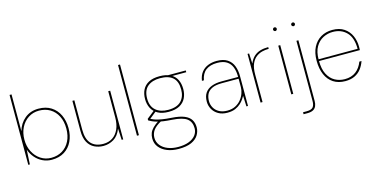

<svg xmlns="http://www.w3.org/2000/svg" viewBox="-87 -1188 3730 1889"><g transform="rotate(-15 1778.0 -244.0)"><path d="M308 12Q259 12 216 -8.5Q173 -29 141.5 -65.5Q110 -102 94 -148L86 0H70V-712H90V-337Q111 -413 168.5 -460.5Q226 -508 308 -508Q384 -508 437 -474Q490 -440 518 -381Q546 -322 546 -247Q546 -172 518 -113.5Q490 -55 437 -21.5Q384 12 308 12ZM308 -8Q372 -8 420.5 -37.5Q469 -67 496.5 -121Q524 -175 524 -248Q524 -322 496.5 -376Q469 -430 420.5 -459Q372 -488 308 -488Q248 -488 200 -457Q152 -426 124.5 -372Q97 -318 97 -248Q97 -181 124.5 -126.5Q152 -72 200 -40Q248 -8 308 -8Z M835 12Q785 12 743 -8.5Q701 -29 676.5 -73.5Q652 -118 652 -191V-496H672V-196Q672 -100 715 -54Q758 -8 838 -8Q892 -8 932 -34Q972 -60 994.5 -110Q1017 -160 1017 -232V-496H1037V0H1021L1015 -116Q988 -46 939 -17Q890 12 835 12Z M1177 0V-720H1197V0Z M1542 232Q1476 232 1425 211.5Q1374 191 1344.5 154Q1315 117 1315 66Q1315 35 1325 10Q1335 -15 1358.5 -38.5Q1382 -62 1423 -89L1445 -78Q1383 -44 1360 -10Q1337 24 1337 64Q1337 108 1363.5 141.5Q1390 175 1436.5 193.5Q1483 212 1542 212Q1606 212 1651 194.5Q1696 177 1720 146Q1744 115 1744 75Q1744 11 1701.5 -22Q1659 -55 1552 -62Q1501 -65 1464 -70.5Q1427 -76 1401 -83.5Q1375 -91 1356 -99.5Q1337 -108 1322 -117V-133L1404 -198L1426 -191L1337 -119L1331 -133Q1345 -128 1359.5 -120.5Q1374 -113 1396.5 -106Q1419 -99 1456 -92.5Q1493 -86 1553 -82Q1633 -77 1679.5 -57.5Q1726 -38 1746 -5.5Q1766 27 1766 72Q1766 113 1743.5 150Q1721 187 1672 209.5Q1623 232 1542 232ZM1541 -146Q1474 -146 1431 -170Q1388 -194 1367.5 -235Q1347 -276 1347 -326Q1347 -381 1367.5 -421.5Q1388 -462 1431 -485Q1474 -508 1541 -508Q1611 -508 1653.5 -485Q1696 -462 1716 -421.5Q1736 -381 1736 -326Q1736 -276 1716 -235Q1696 -194 1653.5 -170Q1611 -146 1541 -146ZM1541 -166Q1631 -166 1673 -210Q1715 -254 1715 -327Q1715 -410 1671 -449Q1627 -488 1541 -488Q1462 -488 1415 -449Q1368 -410 1368 -327Q1368 -247 1415 -206.5Q1462 -166 1541 -166ZM1636 -478 1627 -496H1807V-478Z M2097 12Q2043 12 2005 -10Q1967 -32 1947 -68Q1927 -104 1927 -145Q1927 -200 1950.5 -234Q1974 -268 2017 -284.5Q2060 -301 2118 -301H2288Q2288 -359 2272 -400.5Q2256 -442 2220 -465Q2184 -488 2123 -488Q2052 -488 2009 -456Q1966 -424 1954 -356H1934Q1942 -409 1968.5 -442.5Q1995 -476 2035 -492Q2075 -508 2123 -508Q2192 -508 2232.5 -481Q2273 -454 2290.5 -408Q2308 -362 2308 -305V0H2292L2287 -109Q2281 -98 2268 -78Q2255 -58 2233 -37.5Q2211 -17 2178 -2.5Q2145 12 2097 12ZM2100 -8Q2149 -8 2184.5 -26.5Q2220 -45 2243 -74Q2266 -103 2277 -135.5Q2288 -168 2288 -197V-283H2118Q2052 -283 2015 -264.5Q1978 -246 1963.5 -215Q1949 -184 1949 -145Q1949 -109 1966.5 -77.5Q1984 -46 2018 -27Q2052 -8 2100 -8Z M2436 0V-496H2452L2457 -392Q2475 -435 2502.5 -460.5Q2530 -486 2567 -497Q2604 -508 2650 -508V-490H2644Q2617 -490 2584.5 -482.5Q2552 -475 2522.5 -453.5Q2493 -432 2474.5 -390.5Q2456 -349 2456 -281V0Z M2749 0V-496H2769V0ZM2759 -642Q2752 -642 2746 -648Q2740 -654 2740 -661Q2740 -669 2746 -674.5Q2752 -680 2759 -680Q2767 -680 2772.5 -674.5Q2778 -669 2778 -661Q2778 -654 2772.5 -648Q2767 -642 2759 -642Z M2815 220V200H2851Q2900 200 2917 179.5Q2934 159 2934 116V-496H2954V123Q2954 152 2944.5 174Q2935 196 2913.5 208Q2892 220 2854 220ZM2944 -642Q2937 -642 2931 -648Q2925 -654 2925 -661Q2925 -669 2931 -674.5Q2937 -680 2944 -680Q2952 -680 2957.5 -674.5Q2963 -669 2963 -661Q2963 -654 2957.5 -648Q2952 -642 2944 -642Z M3298 12Q3227 12 3177 -20.5Q3127 -53 3101 -113Q3075 -173 3075 -254Q3075 -335 3104 -391.5Q3133 -448 3184 -478Q3235 -508 3301 -508Q3374 -508 3421 -476Q3468 -444 3491 -392.5Q3514 -341 3514 -282Q3514 -272 3514 -264.5Q3514 -257 3513 -246H3086V-264H3495Q3495 -377 3441 -432.5Q3387 -488 3301 -488Q3249 -488 3202.5 -464.5Q3156 -441 3126.5 -390.5Q3097 -340 3097 -259V-250Q3097 -165 3124.5 -111.5Q3152 -58 3197.5 -33Q3243 -8 3298 -8Q3366 -8 3411 -42.5Q3456 -77 3479 -138H3501Q3486 -94 3459.5 -60Q3433 -26 3393 -7Q3353 12 3298 12Z"/></g></svg>

Font: DM Sans 24pt Thin
Style: Regular
Weight: 250
Designer: Colophon Foundry, Jonny Pinhorn
Foundry: Colophon Foundry
Version: Version 4.004;gftools[0.9.30]